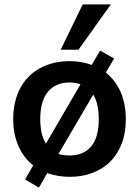

<svg xmlns="http://www.w3.org/2000/svg" viewBox="-20 -796 632 873"><path d="M461 -466Q505 -431 529 -377Q552 -322 552 -255Q552 -174 521 -116Q489 -55 431 -24Q372 8 297 8Q244 8 195 -9L157 57L94 20L131 -44Q86 -80 64 -132Q40 -186 40 -255Q40 -334 72 -395Q104 -455 162 -486Q221 -518 297 -518Q349 -518 397 -501L435 -566L499 -530ZM163 -255Q163 -184 189 -143L346 -413Q320 -421 297 -421Q233 -421 198 -379Q163 -336 163 -255ZM296 -89Q361 -89 395 -131Q429 -171 429 -255Q429 -325 404 -366L246 -96Q266 -89 296 -89ZM337 -570H256L356 -776H484Z"/></svg>

Font: PRinguin Sans
Style: Bold
Weight: 700
Designer: Vernon Adams
Foundry: Vernon Adams
Version: ""